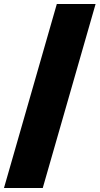

<svg xmlns="http://www.w3.org/2000/svg" viewBox="-20 -828 502 968"><path d="M0 120 266.5 -808H462L195.5 120Z"/></svg>

Font: Encode Sans SC SemiExpanded ExtraBold
Style: Regular
Weight: 800
Width: 6
Designer: Multiple Designers
Foundry: Impallari Type
Version: Version 3.002